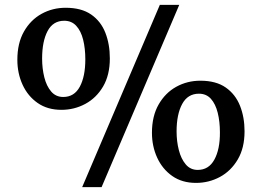

<svg xmlns="http://www.w3.org/2000/svg" viewBox="-20 -771 1079 791"><path d="M318.5 0 638.5 -751H718.5L398.5 0ZM233 -318.5Q175.5 -318.5 135 -346.8Q94.5 -375 73 -422Q51.5 -469 51.5 -524.5Q51.5 -593.5 78.8 -641.2Q106 -689 151.2 -714Q196.5 -739 250.5 -739Q315.5 -739 355.5 -711.2Q395.5 -683.5 414 -636.2Q432.5 -589 432.5 -530.5Q432.5 -462 404.8 -414.8Q377 -367.5 331.5 -343Q286 -318.5 233 -318.5ZM240.5 -371.5Q286 -371.5 308.8 -413.8Q331.5 -456 331.5 -526.5Q331.5 -571.5 322.5 -607.5Q313.5 -643.5 294.2 -664.5Q275 -685.5 244.5 -685.5Q198.5 -685.5 176 -643Q153.5 -600.5 153.5 -529.5Q153.5 -489 162.5 -452.8Q171.5 -416.5 190.8 -394Q210 -371.5 240.5 -371.5ZM787.5 -17.5Q730 -17.5 689.5 -46Q649 -74.5 627.5 -121.5Q606 -168.5 606 -224Q606 -292.5 633.5 -340.5Q661 -388.5 706.2 -413.5Q751.5 -438.5 805.5 -438.5Q870 -438.5 910 -410.5Q950 -382.5 968.8 -335.2Q987.5 -288 987.5 -230Q987.5 -161.5 959.5 -114Q931.5 -66.5 886 -42Q840.5 -17.5 787.5 -17.5ZM794.5 -71Q840 -71 863.2 -113.5Q886.5 -156 886 -226Q886 -270 877 -306.2Q868 -342.5 849 -363.8Q830 -385 799.5 -385Q753.5 -385 730.5 -342.5Q707.5 -300 707.5 -229.5Q707.5 -188.5 716.8 -152.5Q726 -116.5 745.2 -93.8Q764.5 -71 794.5 -71Z"/></svg>

Font: Merriweather 28pt SemiBold
Style: Regular
Weight: 600
Version: Version 2.100